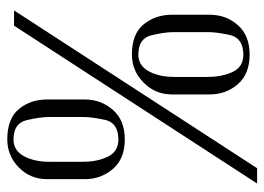

<svg xmlns="http://www.w3.org/2000/svg" viewBox="-122 -602 743 540"><g transform="rotate(90 250.0 -332.5)"><path d="M372.6 -293.5Q325.7 -293 317.6 -255.9Q309.6 -218.8 309.6 -193.4V-98.6Q309.6 -72.8 318.4 -35.6Q327.1 1.5 372.6 1.5Q403.8 1.5 419.7 -27.8Q435.5 -57.1 435.5 -98.6V-193.4Q435.5 -234.4 421.1 -263.9Q406.7 -293.5 372.6 -293.5ZM372.6 -311.5Q426.8 -311.5 455.6 -278.1Q484.4 -244.6 484.4 -198.7V-92.8Q484.4 -45.9 451.4 -13.4Q418.5 19 372.6 19Q314 19 287.1 -13.7Q260.3 -46.4 260.3 -92.8V-198.7Q260.3 -245.1 289.8 -278.3Q319.3 -311.5 372.6 -311.5ZM133.8 -645Q86.9 -644 78.9 -606.9Q70.8 -569.8 70.8 -544.4V-449.7Q70.8 -423.8 79.6 -386.7Q88.4 -349.6 133.8 -349.6Q165 -349.6 180.9 -378.9Q196.8 -408.2 196.8 -449.7V-544.4Q196.8 -585.4 182.6 -615.2Q168.5 -645 133.8 -645ZM133.8 -662.6Q188.5 -662.6 217.3 -629.4Q246.1 -596.2 246.1 -550.3V-443.8Q246.1 -397.5 212.9 -364.5Q179.7 -331.5 133.8 -331.5Q75.7 -331.5 48.8 -364.7Q22 -397.9 22 -443.8V-550.3Q22 -596.7 51.3 -629.6Q80.6 -662.6 133.8 -662.6ZM453.6 -683.6H496.6L52.7 0H9.8Z"/></g></svg>

Font: Caudex
Style: Regular
Weight: 400
Version: Version 1.01